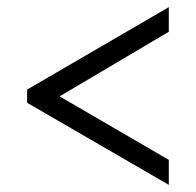

<svg xmlns="http://www.w3.org/2000/svg" viewBox="-20 -627 550 538"><path d="M453 -109V-179L147 -357L453 -538V-607L56 -376V-339Z"/></svg>

Font: Noto Serif Tamil SemiCondensed Medium
Style: Regular
Weight: 500
Width: 4
Designer: Indian Type Foundry, Tom Grace, and the Monotype Design Team
Foundry: Monotype Imaging Inc.
Version: Version 2.004